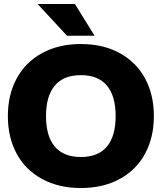

<svg xmlns="http://www.w3.org/2000/svg" viewBox="-20 -946 822 976"><path d="M588.9 -36.4Q504.4 9.8 391.1 9.8Q277.8 9.8 193.4 -36.4Q108.9 -82.5 64.5 -165.3Q20 -248 20 -356Q20 -463.9 64.5 -546.6Q108.9 -629.4 193.4 -675.8Q277.8 -722.2 391.1 -722.2Q504.4 -722.2 588.9 -675.8Q673.3 -629.4 717.8 -546.6Q762.2 -463.9 762.2 -356Q762.2 -248 717.8 -165.3Q673.3 -82.5 588.9 -36.4ZM213.9 -356Q213.9 -253.9 258.5 -200.9Q303.2 -147.9 391.1 -147.9Q479 -147.9 523.4 -200.9Q567.9 -253.9 567.9 -356Q567.9 -458 523.4 -511Q479 -564 391.1 -564Q303.2 -564 258.5 -510.7Q213.9 -457.5 213.9 -356ZM460.9 -764.2H320.8L170.9 -925.8H360.8Z"/></svg>

Font: Creato Display Black
Style: Regular
Weight: 900
Version: Version 1.000